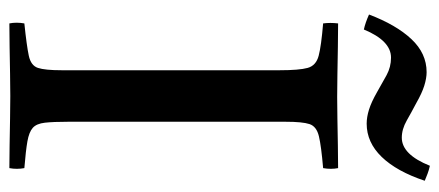

<svg xmlns="http://www.w3.org/2000/svg" viewBox="-284 -653 938 410"><g transform="rotate(90 185.0 -448.0)"><path d="M240 -589V-124Q240 -93 242 -75Q244 -57 253 -49Q262 -41 282 -37.5Q302 -34 339 -31Q342 -15 339 1Q319 1 290 0.5Q261 0 232.5 -0.5Q204 -1 185 -1Q166 -1 137.5 -0.5Q109 0 80.5 0.5Q52 1 30 1Q27 -14 30 -31Q78 -36 99 -40.5Q120 -45 125 -60Q130 -75 130 -111V-576Q130 -618 125 -636Q120 -654 99 -659.5Q78 -665 30 -669Q28 -684 30 -701Q51 -701 80.5 -700.5Q110 -700 139 -699.5Q168 -699 187 -699Q206 -699 234 -699.5Q262 -700 291 -700.5Q320 -701 339 -701Q342 -686 339 -669Q292 -665 271 -660Q250 -655 245 -640Q240 -625 240 -589ZM334 -897Q343 -895 351 -892Q359 -889 366 -886Q346 -826 315 -794Q284 -762 244 -762Q230 -762 214 -767Q198 -772 177 -784Q158 -795 140.5 -804.5Q123 -814 103 -814Q67 -814 43 -756Q29 -759 11 -767Q33 -825 63.5 -857.5Q94 -890 134 -890Q147 -890 163 -885Q179 -880 200 -868Q219 -858 237.5 -847.5Q256 -837 274 -837Q310 -837 334 -897Z"/></g></svg>

Font: Castoro
Style: Regular
Weight: 400
Designer: John Hudson
Foundry: Tiro Typeworks Ltd.
Version: Version 2.04